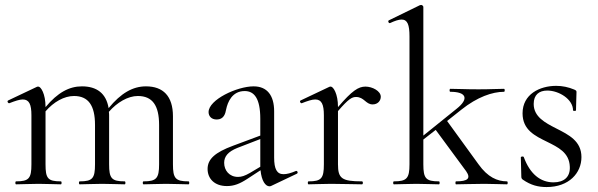

<svg xmlns="http://www.w3.org/2000/svg" viewBox="-20 -745 2415 776"><path d="M560 0C584 0 616 -2 651 -2C686 -2 718 0 742 0C746 0 746 -12 742 -12C689 -12 679 -24 679 -81V-275C679 -357 639 -396 570 -396C517 -396 469 -369 419 -308C409 -368 371 -396 311 -396C260 -396 213 -371 164 -312V-313C164 -366 145 -395 135 -395C133 -395 131 -395 129 -394L13 -339C7 -336 13 -326 18 -328C41 -337 59 -343 72 -343C98 -343 107 -323 107 -279V-81C107 -24 97 -12 45 -12C41 -12 41 0 45 0C68 0 101 -2 136 -2C170 -2 203 0 226 0C230 0 230 -12 226 -12C173 -12 164 -24 164 -81V-295C197 -333 239 -357 279 -357C337 -357 364 -319 364 -240V-81C364 -24 354 -12 302 -12C298 -12 298 0 302 0C325 0 358 -2 393 -2C428 -2 460 0 484 0C488 0 488 -12 484 -12C431 -12 421 -24 421 -81V-277C421 -282 421 -287 420 -293C453 -331 497 -357 537 -357C596 -357 623 -319 623 -240V-81C623 -24 612 -12 560 -12C556 -12 556 0 560 0Z M1077 6 1180 -43C1186 -46 1182 -56 1176 -54C1155 -45 1139 -41 1126 -41C1099 -41 1088 -62 1088 -108V-295C1088 -359 1060 -396 1005 -396C938 -396 823 -342 823 -292C823 -277 833 -262 856 -262C884 -262 891 -285 894 -303C900 -332 918 -377 969 -377C1007 -377 1032 -348 1032 -265V-197L922 -156C849 -129 819 -102 819 -62C819 -24 846 7 897 7C926 7 949 -2 981 -23L1033 -57C1037 -14 1053 8 1069 8C1073 8 1075 7 1077 6ZM886 -87C886 -113 902 -132 939 -147L1032 -183V-76V-71L990 -46C969 -34 956 -30 942 -30C907 -30 886 -56 886 -87Z M1227 0C1250 0 1283 -2 1318 -2C1365 -2 1411 0 1443 0C1448 0 1448 -12 1443 -12C1361 -12 1346 -24 1346 -81V-296C1389 -346 1403 -353 1419 -353C1452 -353 1458 -323 1486 -323C1507 -323 1519 -338 1519 -354C1519 -377 1485 -395 1457 -395C1429 -395 1403 -379 1346 -312V-313C1346 -366 1327 -395 1317 -395C1315 -395 1313 -395 1311 -394L1195 -339C1189 -336 1195 -326 1200 -328C1223 -337 1241 -343 1254 -343C1280 -343 1289 -323 1289 -279V-81C1289 -24 1279 -12 1227 -12C1223 -12 1223 0 1227 0Z M1572 0C1596 0 1628 -2 1663 -2C1698 -2 1730 0 1754 0C1758 0 1758 -12 1754 -12C1701 -12 1691 -24 1691 -81V-181L1741 -220L1864 -53C1884 -24 1871 -12 1823 -12C1820 -12 1820 0 1823 0C1853 0 1888 -2 1938 -2C1973 -2 2005 0 2029 0C2033 0 2033 -12 2029 -12C1990 -12 1951 -29 1914 -81L1787 -256L1845 -302C1909 -353 1970 -374 2017 -374C2021 -374 2021 -386 2017 -386C1990 -386 1964 -384 1914 -384C1859 -384 1832 -386 1800 -386C1796 -386 1796 -374 1800 -374C1865 -374 1877 -346 1825 -305L1691 -197V-717C1691 -721 1686 -725 1682 -725C1681 -725 1680 -725 1677 -724L1552 -663C1546 -661 1551 -649 1557 -652C1576 -661 1592 -666 1603 -666C1627 -666 1635 -645 1635 -598V-81C1635 -24 1624 -12 1572 -12C1568 -12 1568 0 1572 0Z M2137 -325C2137 -362 2159 -379 2192 -379C2239 -379 2296 -344 2296 -299C2296 -296 2308 -296 2308 -299C2308 -327 2310 -351 2310 -372C2310 -377 2310 -379 2301 -383C2277 -393 2253 -398 2228 -398C2161 -398 2092 -364 2092 -287C2092 -220 2142 -196 2191 -172C2235 -150 2281 -129 2283 -71C2285 -30 2260 -8 2217 -8C2164 -8 2122 -42 2097 -110C2096 -114 2085 -113 2085 -109L2087 -31C2087 -25 2089 -22 2093 -19C2126 4 2156 11 2189 11C2280 11 2330 -46 2330 -110C2330 -175 2279 -200 2228 -226C2183 -249 2137 -273 2137 -325Z"/></svg>

Font: Cormorant Garamond
Style: Regular
Weight: 400
Designer: Christian Thalmann (Catharsis Fonts)
Foundry: Catharsis Fonts
Version: Version 4.002;Glyphs 3.4 (3410)